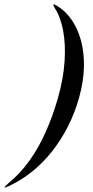

<svg xmlns="http://www.w3.org/2000/svg" viewBox="-99 -741 423 875"><path d="M261.5 -296Q242 -226 210.2 -164Q178.5 -102 137.5 -50.2Q96.5 1.5 47.2 41Q-2 80.5 -56.5 106Q-66.5 110.5 -72.2 112.5Q-78 114.5 -78.5 113Q-79 112.5 -76.2 109.2Q-73.5 106 -62.5 95.5Q-9 52.5 34 -7.2Q77 -67 109.5 -140Q142 -213 165.5 -296Q190 -382.5 195.2 -460Q200.5 -537.5 189 -600Q177.5 -662.5 151 -703.5Q145.5 -713.5 144.5 -716.8Q143.5 -720 144.5 -721Q147 -723 162.5 -713.5Q200 -690.5 227.8 -650.2Q255.5 -610 270.2 -555.8Q285 -501.5 283.5 -435.8Q282 -370 261.5 -296Z"/></svg>

Font: Fraunces 120pt SemiBold
Style: Italic
Weight: 600
Italic angle: -16°
Version: Version 1.000;[b76b70a41]